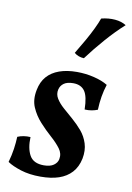

<svg xmlns="http://www.w3.org/2000/svg" viewBox="-83 -773 573 835"><g transform="rotate(10 203.0 -355.5)"><path d="M233 -467Q272 -467 309 -458Q346 -449 370 -434Q353 -382 351 -321Q339 -316 324.5 -313.5Q310 -311 294 -312Q293 -370 276.5 -393Q260 -416 226 -416Q199 -416 184.5 -405.5Q170 -395 166 -378Q161 -357 172.5 -338Q184 -319 204.5 -301Q225 -283 248 -263Q271 -243 290.5 -220Q310 -197 319.5 -167Q329 -137 322 -100Q314 -62 292 -38Q270 -14 236 -2.5Q202 9 155 9Q106 9 68 -3Q30 -15 8 -30Q17 -62 21 -90Q25 -118 26 -144Q52 -155 83 -153Q81 -103 98 -72.5Q115 -42 161 -42Q189 -42 204.5 -53Q220 -64 223 -80Q228 -105 212 -126.5Q196 -148 170 -171Q144 -194 119 -221.5Q94 -249 79.5 -282.5Q65 -316 74 -360Q81 -396 101.5 -419.5Q122 -443 155.5 -455Q189 -467 233 -467ZM296 -714Q328 -722 357 -719.5Q386 -717 406 -704Q367 -669 327 -623.5Q287 -578 252 -531Q227 -532 209 -547Q229 -580 246 -610Q263 -640 276 -667Q289 -694 296 -714Z"/></g></svg>

Font: Vollkorn Medium
Style: Italic
Weight: 500
Italic angle: -11°
Designer: Friedrich Althausen
Foundry: Friedrich Althausen
Version: Version 5.000